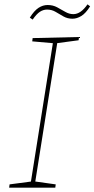

<svg xmlns="http://www.w3.org/2000/svg" viewBox="-20 -862 434 882"><path d="M341 -677 236 -663 244 -671 141 -21 136 -29 236 -15 234 0H22L24 -15L130 -29L121 -21L224 -671L230 -663L128 -672L130 -687L343 -692ZM130 -772 117 -781Q137 -813 157 -826Q177 -839 199 -839Q223 -839 242.5 -828.5Q262 -818 280 -807.5Q298 -797 317 -797Q351 -797 382 -842L394 -833Q374 -801 353.5 -788.5Q333 -776 313 -776Q290 -776 271.5 -786.5Q253 -797 235.5 -807.5Q218 -818 196 -818Q179 -818 163.5 -808Q148 -798 130 -772Z"/></svg>

Font: Bitter Thin
Style: Italic
Weight: 100
Italic angle: -9°
Designer: Sol Matas, and Bitter project Authors
Foundry: Sol Matas
Version: Version 2.002